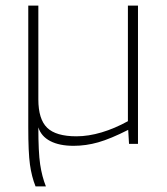

<svg xmlns="http://www.w3.org/2000/svg" viewBox="-20 -514 598 686"><path d="M243 7Q192 7 159.5 -10Q127 -27 117 -59Q117 30 123.5 73.5Q130 117 144 152H107Q93 117 87 74Q81 31 81 -60V-494H117V-159Q117 -88 148.5 -57.5Q180 -27 253 -27Q296 -27 343 -41Q390 -55 437 -81V-494H473V0H441L438 -50Q375 -18 331 -5.5Q287 7 243 7Z"/></svg>

Font: Blinker ExtraLight
Style: Regular
Weight: 200
Designer: Juergen Huber
Foundry: supertype
Version: Version 1.017;hotconv 1.0.117;makeotfexe 2.5.65602